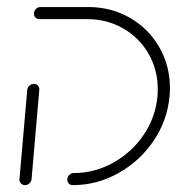

<svg xmlns="http://www.w3.org/2000/svg" viewBox="-20 -539 519 559"><path d="M78.9 -294.8Q85.9 -294.8 90.6 -289.6Q95.2 -284.4 94.4 -277L71.9 -17.8Q71.1 -10.4 65.6 -5.2Q60 0 53 0Q45.9 0 40.9 -5.2Q35.9 -10.4 36.7 -17.8L59.3 -277Q60 -284.4 65.7 -289.6Q71.5 -294.8 78.9 -294.8ZM175.9 -15.9Q175.9 -23.7 181.5 -29.4Q187 -35.2 194.8 -35.2Q255.6 -35.2 309.8 -65.4Q364.1 -95.6 398.7 -147Q433.3 -198.5 438.5 -259.3Q439.3 -265.9 439.3 -279.6Q439.3 -335.9 412.4 -382.6Q385.6 -429.3 338.5 -456.3Q291.5 -483.3 234.1 -483.3H94.8Q88.1 -483.3 83.5 -487.8Q78.9 -492.2 78.9 -499.3Q78.9 -507 84.4 -512.8Q90 -518.5 97.8 -518.5H237Q303.7 -518.5 358.1 -487.2Q412.6 -455.9 443.7 -401.7Q474.8 -347.4 474.8 -282.2Q474.8 -271.1 473.7 -259.3Q467.4 -188.9 427.4 -129.4Q387.4 -70 324.8 -35Q262.2 0 191.9 0Q185.2 0 180.6 -4.4Q175.9 -8.9 175.9 -15.9Z"/></svg>

Font: 26F Galaxy Sans Light
Style: Italic
Weight: 300
Italic angle: -5°
Designer: C₂₉H₂₅N₃O₅
Version: Version 1.200